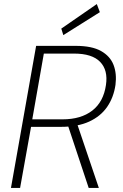

<svg xmlns="http://www.w3.org/2000/svg" viewBox="-20 -926 606 946"><path d="M34 0 158 -700H353Q433 -700 478 -674.5Q523 -649 539.5 -606Q556 -563 549 -508Q540 -446 508 -399.5Q476 -353 419.5 -327Q363 -301 281 -301H133L79 0ZM417 0 311 -319H359L467 0ZM139 -338H288Q379 -338 434.5 -381Q490 -424 502 -507Q513 -580 473.5 -621Q434 -662 345 -662H196ZM292 -753 282 -785 457 -906 472 -866Z"/></svg>

Font: DM Sans 12pt ExtraLight
Style: Italic
Weight: 250
Italic angle: -10°
Version: Version 4.004;gftools[0.9.30]